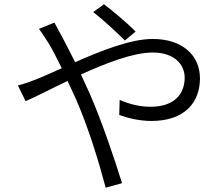

<svg xmlns="http://www.w3.org/2000/svg" viewBox="-20 -822 1040 892"><path d="M560 -634 610 -675C572 -715 496 -778 463 -802L413 -766C456 -733 521 -673 560 -634ZM63 -425 99 -352C146 -372 216 -409 294 -446L334 -359C392 -226 440 -67 471 50L547 29C513 -81 452 -262 396 -389L356 -476C473 -529 599 -578 689 -578C791 -578 838 -522 838 -461C838 -390 795 -326 679 -326C624 -326 574 -341 536 -358L534 -288C571 -274 627 -260 683 -260C839 -260 909 -347 909 -458C909 -566 826 -641 690 -641C586 -641 449 -586 329 -533C307 -577 286 -618 268 -652C258 -670 241 -701 233 -717L161 -688C176 -668 195 -638 207 -619C224 -591 244 -552 267 -505C219 -484 176 -464 142 -451C124 -444 91 -432 63 -425Z"/></svg>

Font: ChiuKong Gothic MN Normal
Style: Regular
Weight: 350
Designer: Ryoko NISHIZUKA 西塚涼子 (kana, bopomofo & ideographs); Paul D. Hunt (Latin, Greek & Cyrillic); Sandoll Communications 산돌커뮤니
Foundry: Adobe
Version: Version 1.300